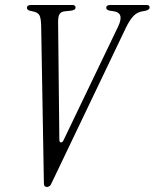

<svg xmlns="http://www.w3.org/2000/svg" viewBox="-20 -740 620 770"><path d="M168 10Q164 10 160 7Q156 4 156 -6L145 -640Q144 -668 138 -679Q132 -690 113 -694L100 -697Q88 -700 88 -709Q88 -720 105 -720H270Q283 -720 283 -710Q283 -699 263 -697L243 -695Q226 -694 219.5 -684.5Q213 -675 213 -653L218 -180Q218 -170 224 -169Q230 -168 234 -176L453 -632Q481 -689 435 -695L421 -697Q406 -700 406 -709Q406 -720 423 -720H568Q580 -720 580 -710Q580 -701 564 -697L548 -694Q528 -690 514 -674.5Q500 -659 486 -631L187 -6Q183 4 177.5 7Q172 10 168 10Z"/></svg>

Font: Instrument Serif
Style: Italic
Weight: 400
Italic angle: -13°
Designer: Rodrigo Fuenzalida
Foundry: fragTYPE
Version: Version 1.000; ttfautohint (v1.8.4.7-5d5b);gftools[0.9.27]